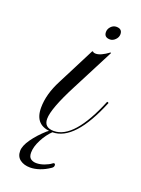

<svg xmlns="http://www.w3.org/2000/svg" viewBox="-119 -493 518 706"><g transform="rotate(20 140.0 -139.5)"><path d="M123 8Q53 8 53 -63Q53 -116 84 -175L159 -322H162Q165 -318 174 -318Q193 -318 224 -341L226 -339L141 -174Q88 -72 88 -32Q88 2 126 2Q205 2 274 -166H276L280 -164V-163Q210 8 123 8ZM205 -385Q182 -385 182 -406Q182 -418 191 -427.5Q200 -437 212 -437Q235 -437 235 -416Q235 -404 225.5 -394.5Q216 -385 205 -385ZM90 158Q66 158 50.5 146.5Q35 135 35 113Q35 93 54 66Q73 39 102 13Q105 11 109.5 7.5Q114 4 117 4Q119 4 122 4Q125 4 125 6Q104 26 89.5 54Q75 82 75 105Q75 122 84 128.5Q93 135 106 135Q121 135 137 129Q153 123 162 116Q165 113 168 113Q173 113 173 120Q173 127 165 132Q146 145 126.5 151.5Q107 158 90 158Z"/></g></svg>

Font: Imperial Script
Style: Regular
Weight: 400
Designer: Robert E. Leuschke
Foundry: Robert E. Leuschke
Version: Version 1.010; ttfautohint (v1.8.3)